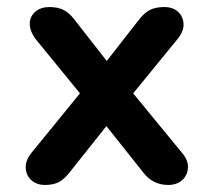

<svg xmlns="http://www.w3.org/2000/svg" viewBox="-20 -517 604 545"><path d="M108 8Q84 8 69 -5.5Q54 -19 53 -40.5Q52 -62 70 -84L207 -252L82 -405Q64 -429 64.5 -450Q65 -471 80.5 -484Q96 -497 120 -497Q144 -497 160 -489Q176 -481 190 -463L283 -344L376 -463Q390 -481 406 -489Q422 -497 446 -497Q471 -497 485.5 -483.5Q500 -470 501 -449Q502 -428 483 -405L358 -252L496 -84Q515 -62 513.5 -40.5Q512 -19 497 -5.5Q482 8 457 8Q414 8 387 -27L282 -159L177 -27Q163 -9 147.5 -0.5Q132 8 108 8Z"/></svg>

Font: Chiron GoRound TC SB
Style: Regular
Weight: 500
Designer: Ryoko NISHIZUKA 西塚涼子 (kana, bopomofo & ideographs); Paul D. Hunt (Latin, Greek & Cyrillic); Sandoll Communications 산돌커뮤니
Foundry: Adobe
Version: Version 1.000;hotconv 1.1.1;makeotfexe 2.6.0